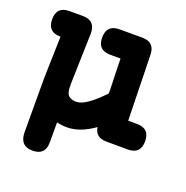

<svg xmlns="http://www.w3.org/2000/svg" viewBox="-118 -560 839 866"><g transform="rotate(20 301.0 -127.0)"><path d="M239.3 45.9Q212.4 45.9 189.9 40V136.7Q189.9 197.8 128.9 197.8Q98.6 197.8 83.5 181.9Q68.4 166 67.4 136.7Q67.4 85 67.1 37.4Q66.9 -10.3 66.9 -47.4Q66.9 -84.5 66.9 -107.2Q66.9 -129.9 66.9 -131.3L72.3 -328.6H70.8Q9.8 -328.6 9.8 -389.6Q9.8 -450.7 70.8 -450.7H134.8Q195.8 -450.7 195.8 -389.2L189 -143.6Q189 -136.7 189.5 -130.4Q189.9 -124 189.9 -117.2Q192.9 -97.7 201.7 -88.4V-88.9Q213.4 -76.7 239.3 -76.7Q283.7 -76.7 364.7 -162.6Q364.3 -185.5 363.8 -205.3Q363.3 -225.1 362.5 -244.4Q361.8 -263.7 361.3 -283.9Q360.8 -304.2 360.4 -328.6H311.5Q250 -328.6 250 -389.6Q250 -450.7 311.5 -450.7H420.4Q480.5 -450.7 481.4 -390.1Q482.4 -347.7 483.4 -309.3Q484.4 -271 485.1 -233.4Q485.8 -195.8 486.8 -157.5Q487.8 -119.1 488.8 -76.7H531.2Q592.3 -76.7 592.3 -15.1Q592.3 45.9 531.2 45.9L428.7 45.4Q375.5 45.4 368.7 -2.4Q333 22.9 300.8 34.4Q268.6 45.9 239.3 45.9Z"/></g></svg>

Font: Erica Type
Style: Bold
Weight: 700
Designer: Peter Wiegel
Foundry: Peter Wiegel
Version: Version 1.000 2010 initial release